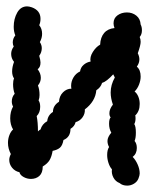

<svg xmlns="http://www.w3.org/2000/svg" viewBox="-20 -559 485 602"><path d="M77 2Q65 2 54 -4Q43 -10 41 -19Q27 -22 18 -33Q9 -44 9 -58Q9 -66 14 -76Q5 -93 5 -111Q5 -124 9.5 -135.5Q14 -147 21 -153Q12 -168 12 -188Q12 -209 21 -225Q17 -232 17 -241Q17 -255 26 -265Q21 -278 21 -295Q21 -306 24 -313Q18 -322 18 -335Q18 -349 24 -365Q15 -376 15 -390Q15 -402 23 -413Q20 -419 20 -426Q20 -438 28 -448Q23 -460 23 -475Q23 -500 34 -519.5Q45 -539 65 -539Q71 -539 80 -536Q107 -526 107 -500Q107 -489 103 -480Q112 -469 112 -453Q112 -440 105 -427Q111 -418 111 -408Q111 -395 103 -384Q107 -370 107 -363Q107 -348 98 -342Q108 -329 108 -315Q108 -302 99 -291Q104 -278 104 -261Q104 -252 101 -244Q106 -237 106 -224Q106 -206 95 -195Q99 -176 99 -147Q104 -152 107 -153Q112 -170 128 -179Q130 -198 146 -208Q146 -228 165 -240Q166 -258 177.5 -269.5Q189 -281 204 -281Q203 -284 203 -290Q203 -304 210.5 -316.5Q218 -329 231 -335Q233 -348 242.5 -356Q252 -364 264 -366Q261 -380 271 -396Q281 -412 294 -419Q295 -442 306.5 -455.5Q318 -469 339 -471Q336 -479 336 -486Q336 -502 348.5 -511Q361 -520 378 -520Q395 -520 407.5 -510Q420 -500 421 -482Q425 -475 425 -464Q425 -451 418 -443Q421 -436 421 -428Q421 -417 412 -392Q417 -382 417 -373Q417 -361 409 -350Q421 -340 421 -319Q421 -307 416 -294Q411 -281 402 -272Q409 -267 413.5 -256.5Q418 -246 418 -233Q418 -210 404 -197Q405 -194 405 -188Q405 -177 401 -170Q406 -163 406 -143Q406 -126 402 -117Q409 -109 409 -95Q409 -77 396 -67Q405 -58 411.5 -43.5Q418 -29 418 -15Q418 -9 414 1Q410 11 400 17Q390 23 379 23Q364 23 355 15Q342 10 335.5 -2.5Q329 -15 331 -28Q324 -36 320 -48.5Q316 -61 316 -73Q316 -89 322 -98Q317 -107 317 -117Q317 -129 329 -143Q322 -155 322 -171Q322 -186 327 -191Q323 -195 323 -204Q323 -217 334 -231Q327 -251 327 -269Q327 -293 340 -316L335 -326Q314 -303 300 -299Q296 -285 282 -276Q279 -241 246 -216Q247 -203 239 -191.5Q231 -180 217 -176Q214 -163 201 -155Q201 -129 179 -120Q176 -103 168 -96Q160 -89 145 -86Q142 -68 135.5 -57Q129 -46 114 -37Q114 -17 103.5 -7.5Q93 2 77 2Z"/></svg>

Font: Pangolin
Style: Regular
Weight: 400
Designer: Kevin Burke
Foundry: Google, Inc.
Version: Version 1.101